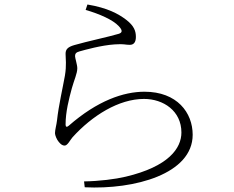

<svg xmlns="http://www.w3.org/2000/svg" viewBox="-20 -793 1040 852"><path d="M353 12 356 38C577 49 835 -21 835 -195C835 -293 766 -386 621 -386C529 -386 413 -347 285 -235C277 -228 271 -229 271 -240C271 -297 286 -354 299 -402C309 -438 323 -467 323 -490C323 -506 313 -535 313 -544C313 -555 318 -561 333 -565C358 -572 429 -592 489 -596C533 -599 534 -594 556 -594C573 -594 583 -605 583 -629C583 -654 576 -678 539 -706C506 -731 458 -758 368 -773L360 -749C422 -731 481 -705 507 -677C525 -658 523 -648 507 -643C464 -630 365 -609 310 -593C279 -584 271 -573 271 -554C271 -534 276 -504 268 -457C259 -406 240 -324 233 -259C231 -240 224 -217 224 -202C224 -193 232 -173 241 -163C251 -151 258 -147 267 -147C280 -147 292 -173 302 -184C389 -280 507 -354 619 -354C705 -354 785 -301 785 -205C785 -135 728 -54 538 -9C492 2 421 11 353 12Z"/></svg>

Font: Source Han Serif TW VF
Style: Regular
Weight: 250
Designer: Ryoko NISHIZUKA 西塚涼子 (kana & ideographs); Frank Grießhammer (Latin, Greek & Cyrillic); Wenlong ZHANG 张文龙 (bopomofo); San
Foundry: Adobe
Version: Version 2.002;hotconv 1.1.0;makeotfexe 2.6.0